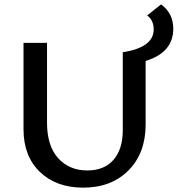

<svg xmlns="http://www.w3.org/2000/svg" viewBox="-20 -855 816 882"><path d="M776 -723Q776 -614 649 -575V-283Q649 -152 570.5 -72.5Q492 7 362 7Q238 7 163 -65.5Q88 -138 88 -261V-658H196V-292Q196 -185 247 -128.5Q298 -72 381 -72Q459 -72 501.5 -121Q544 -170 544 -257V-615Q686 -637 686 -720Q686 -762 656 -784L720 -835Q776 -794 776 -723Z"/></svg>

Font: EauTestText Semibold
Style: Regular
Weight: 600
Designer: Christian Thalmann (Catharsis Fonts)
Version: Version 0.001;PS 000.001;hotconv 1.0.88;makeotf.lib2.5.64775